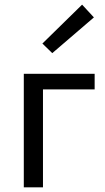

<svg xmlns="http://www.w3.org/2000/svg" viewBox="-20 -802 451 822"><path d="M81.9 0V-486H385.2V-419.3H164V0ZM203.8 -574.5 161.5 -615.6 331.5 -782.1 382 -727.5Z"/></svg>

Font: Source Sans Variable
Style: Regular
Weight: 200
Designer: Paul D. Hunt
Foundry: Adobe Systems Incorporated
Version: Version 3.006;hotconv 1.0.111;makeotfexe 2.5.65597